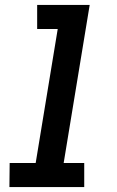

<svg xmlns="http://www.w3.org/2000/svg" viewBox="-20 -755 472 775"><path d="M18 0H320V-97H237L342 -735H130V-638H213L124 -97H19Z"/></svg>

Font: Iosevka Sparkle SmBdObl
Style: Regular
Weight: 600
Italic angle: -9°
Designer: Belleve Invis
Foundry: Belleve Invis
Version: Version 4.5.0; ttfautohint (v1.8.3)